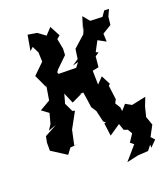

<svg xmlns="http://www.w3.org/2000/svg" viewBox="-167 -865 1044 1190"><g transform="rotate(-20 354.5 -270.0)"><path d="M333 -291 357 -292C363 -258 367 -225 372 -190L394 -156L411 -82L425 -69L414 -68L425 17L498 -33L513 11L586 35L589 -3L605 -24L546 -85L541 -127L518 -164L509 -141L532 -184L520 -277L530 -287L499 -347L460 -307L458 -399L499 -407L506 -477L531 -493L515 -501L550 -567L601 -539L599 -592L658 -628L664 -681L684 -725L653 -726L629 -692L549 -695L513 -739L487 -655L501 -680L480 -631L404 -563L395 -499L354 -471L391 -481L368 -451L252 -453L248 -464L258 -479L330 -549L332 -590L319 -658L340 -676L304 -744L264 -701L215 -737L155 -747L137 -645L159 -665L181 -620L183 -559L112 -490C126 -461 139 -431 153 -402L157 -416L141 -318L72 -278L117 -245L99 -178L76 -143L128 -161L47 -117L39 -77V-24L137 39L165 1L215 -4L192 -3L214 -105L207 -89L270 -204L254 -208L227 -265L244 -326L274 -256L343 -289ZM636 174 676 134 654 110 691 41 671 -16 687 -80 709 -136 615 -116 576 -138 517 -71 513 -37 521 -9 555 49 522 99 544 117 466 207 542 190 610 186 636 153Z"/></g></svg>

Font: Asimov Aggro
Style: CondIt
Weight: 500
Designer: Google
Version: Version 2.000980; 2014